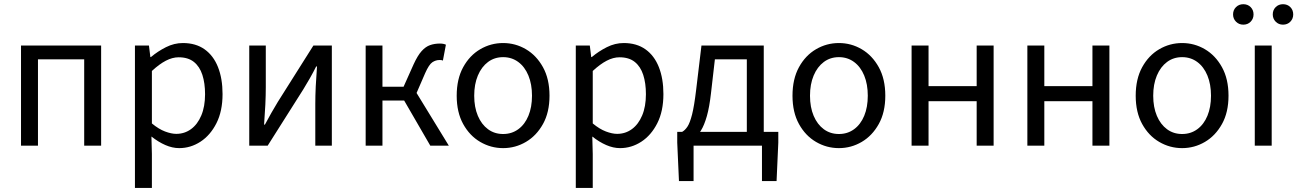

<svg xmlns="http://www.w3.org/2000/svg" viewBox="-20 -707 6297 932"><path d="M82 0V-486.1H470.9V0H388.7V-419.1H164.3V0Z M635 205.1V-486.1H703L709.9 -430H712.6Q745.7 -457.9 785.6 -478Q825.6 -498.1 867.6 -498.1Q930.4 -498.1 973.3 -467.5Q1016.1 -437 1038.2 -381.3Q1060.3 -325.5 1060.3 -250.4Q1060.3 -167.6 1030.7 -109Q1001 -50.4 953.2 -19.2Q905.3 12 849.8 12Q816.9 12 782.7 -2.9Q748.5 -17.8 715.1 -44.3L717.3 40.5V205.1ZM835.6 -57.2Q875.8 -57.2 907.4 -80.3Q938.9 -103.3 957.1 -146.5Q975.4 -189.7 975.4 -249.7Q975.4 -303.3 962.3 -343.7Q949.2 -384 921.1 -406.5Q893 -428.9 847.2 -428.9Q816.8 -428.9 785 -412.3Q753.2 -395.8 717.3 -362.5V-107.8Q750.6 -80.2 781.3 -68.7Q812 -57.2 835.6 -57.2Z M1189.9 0V-486H1270.2V-284.1Q1270.2 -244.1 1268 -198.9Q1265.7 -153.8 1261.9 -102.1H1265.9Q1280.3 -128.8 1297.5 -159.5Q1314.8 -190.2 1328.5 -212.2L1501.3 -486H1590.8V0H1510.5V-202.5Q1510.5 -241.3 1512.6 -286.7Q1514.8 -332.2 1518.8 -384.5H1514.8Q1501.1 -357 1483.8 -326.5Q1466.6 -296.1 1452.2 -273.1L1279.4 0Z M1755 0V-486.1H1836.5V-286.1H1939.1L1987.4 -394.1Q2007.2 -437.4 2026.6 -458.9Q2046 -480.5 2067.7 -488Q2089.3 -495.6 2115.7 -495.6Q2132.5 -495.6 2144.5 -490.1L2129.9 -413Q2125.9 -415 2122.3 -415.4Q2118.7 -415.7 2113.7 -415.7Q2095.1 -415.7 2078.7 -404.8Q2062.3 -393.8 2043.6 -351.5L2002.1 -255.7L2158.6 0H2068.7L1941.8 -219.1H1836.5V0Z M2422.2 12Q2362.6 12 2311.1 -18.1Q2259.7 -48.1 2228.3 -105Q2196.9 -161.9 2196.9 -242.4Q2196.9 -323.5 2228.3 -380.8Q2259.7 -438 2311.1 -468Q2362.6 -498.1 2422.2 -498.1Q2481.7 -498.1 2532.9 -468Q2584 -438 2615.7 -380.8Q2647.4 -323.5 2647.4 -242.4Q2647.4 -161.9 2615.7 -105Q2584 -48.1 2532.9 -18.1Q2481.7 12 2422.2 12ZM2422.2 -56.5Q2464 -56.5 2495.8 -79.7Q2527.6 -102.9 2545 -144.8Q2562.4 -186.7 2562.4 -242.4Q2562.4 -298.1 2545 -340.3Q2527.6 -382.6 2495.8 -406.1Q2464 -429.6 2422.2 -429.6Q2380.4 -429.6 2348.9 -406.1Q2317.4 -382.6 2299.6 -340.3Q2281.9 -298.1 2281.9 -242.4Q2281.9 -186.7 2299.6 -144.8Q2317.4 -102.9 2348.9 -79.7Q2380.4 -56.5 2422.2 -56.5Z M2775 205.1V-486.1H2843L2849.9 -430H2852.6Q2885.7 -457.9 2925.6 -478Q2965.6 -498.1 3007.6 -498.1Q3070.4 -498.1 3113.3 -467.5Q3156.1 -437 3178.2 -381.3Q3200.3 -325.5 3200.3 -250.4Q3200.3 -167.6 3170.7 -109Q3141 -50.4 3093.2 -19.2Q3045.3 12 2989.8 12Q2956.9 12 2922.7 -2.9Q2888.5 -17.8 2855.1 -44.3L2857.3 40.5V205.1ZM2975.6 -57.2Q3015.8 -57.2 3047.4 -80.3Q3078.9 -103.3 3097.1 -146.5Q3115.4 -189.7 3115.4 -249.7Q3115.4 -303.3 3102.3 -343.7Q3089.2 -384 3061.1 -406.5Q3033 -428.9 2987.2 -428.9Q2956.8 -428.9 2925 -412.3Q2893.2 -395.8 2857.3 -362.5V-107.8Q2890.6 -80.2 2921.3 -68.7Q2952 -57.2 2975.6 -57.2Z M3346.7 0V172H3275.8L3267.4 -14.9V-67H3758V-14.9L3749.6 172H3678.7V0ZM3605.2 -24.7V-419.1H3450.2L3431.3 -254.8Q3423.7 -187.5 3411.2 -143.3Q3398.6 -99.1 3382.5 -73.3Q3366.3 -47.5 3347.7 -35Q3329.2 -22.6 3309.7 -18.8L3291.3 -67Q3304.8 -74.3 3316.8 -92Q3328.8 -109.7 3339.4 -151.1Q3349.9 -192.4 3359.2 -270.8L3385 -486.1H3687.4V-24.7Z M4052.2 12Q3992.6 12 3941.1 -18.1Q3889.7 -48.1 3858.3 -105Q3826.9 -161.9 3826.9 -242.4Q3826.9 -323.5 3858.3 -380.8Q3889.7 -438 3941.1 -468Q3992.6 -498.1 4052.2 -498.1Q4111.7 -498.1 4162.9 -468Q4214 -438 4245.7 -380.8Q4277.4 -323.5 4277.4 -242.4Q4277.4 -161.9 4245.7 -105Q4214 -48.1 4162.9 -18.1Q4111.7 12 4052.2 12ZM4052.2 -56.5Q4094 -56.5 4125.8 -79.7Q4157.6 -102.9 4175 -144.8Q4192.4 -186.7 4192.4 -242.4Q4192.4 -298.1 4175 -340.3Q4157.6 -382.6 4125.8 -406.1Q4094 -429.6 4052.2 -429.6Q4010.4 -429.6 3978.9 -406.1Q3947.4 -382.6 3929.6 -340.3Q3911.9 -298.1 3911.9 -242.4Q3911.9 -186.7 3929.6 -144.8Q3947.4 -102.9 3978.9 -79.7Q4010.4 -56.5 4052.2 -56.5Z M4405 0V-486.1H4487.3V-288.8H4720.9V-486.1H4803.2V0H4720.9V-215.9H4487.3V0Z M4967 0V-486.1H5049.3V-288.8H5282.9V-486.1H5365.2V0H5282.9V-215.9H5049.3V0Z M5718.2 12Q5658.6 12 5607.1 -18.1Q5555.7 -48.1 5524.3 -105Q5492.9 -161.9 5492.9 -242.4Q5492.9 -323.5 5524.3 -380.8Q5555.7 -438 5607.1 -468Q5658.6 -498.1 5718.2 -498.1Q5777.7 -498.1 5828.9 -468Q5880 -438 5911.7 -380.8Q5943.4 -323.5 5943.4 -242.4Q5943.4 -161.9 5911.7 -105Q5880 -48.1 5828.9 -18.1Q5777.7 12 5718.2 12ZM5718.2 -56.5Q5760 -56.5 5791.8 -79.7Q5823.6 -102.9 5841 -144.8Q5858.4 -186.7 5858.4 -242.4Q5858.4 -298.1 5841 -340.3Q5823.6 -382.6 5791.8 -406.1Q5760 -429.6 5718.2 -429.6Q5676.4 -429.6 5644.9 -406.1Q5613.4 -382.6 5595.6 -340.3Q5577.9 -298.1 5577.9 -242.4Q5577.9 -186.7 5595.6 -144.8Q5613.4 -102.9 5644.9 -79.7Q5676.4 -56.5 5718.2 -56.5Z M6070.9 0V-486H6153V0ZM6015.2 -587.3Q5994.1 -587.3 5979.8 -601.7Q5965.5 -616.2 5965.5 -636.9Q5965.5 -658.3 5979.8 -672.5Q5994.1 -686.6 6015.2 -686.6Q6036.9 -686.6 6050.9 -672.5Q6064.9 -658.3 6064.9 -636.9Q6064.9 -616.2 6050.9 -601.7Q6036.9 -587.3 6015.2 -587.3ZM6207.8 -587.3Q6186.7 -587.3 6172.4 -601.7Q6158.2 -616.2 6158.2 -636.9Q6158.2 -658.3 6172.4 -672.5Q6186.7 -686.6 6207.8 -686.6Q6229.5 -686.6 6243.5 -672.5Q6257.5 -658.3 6257.5 -636.9Q6257.5 -616.2 6243.5 -601.7Q6229.5 -587.3 6207.8 -587.3Z"/></svg>

Font: SourceSans3VF
Style: Regular
Weight: 200
Designer: Paul D. Hunt
Foundry: Adobe
Version: Version 3.052;hotconv 1.1.0;makeotfexe 2.6.0